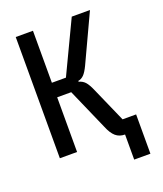

<svg xmlns="http://www.w3.org/2000/svg" viewBox="-157 -827 914 1079"><g transform="rotate(-20 300.0 -287.5)"><path d="M362 -81 254 -327H170V0H67V-725H170V-414H254L402 -725H511L378 -440Q361.5 -405.5 346.8 -390.8Q332 -376 313 -373V-368Q335.5 -362.5 350.5 -346.2Q365.5 -330 383 -289L473 -85H554V150H457V0Q424 0 401.8 -19Q379.5 -38 362 -81Z"/></g></svg>

Font: JuliaMono
Style: Bold
Weight: 700
Monospace: yes
Designer: cormullion
Foundry: corm
Version: Version 0.055; ttfautohint (v1.8.4)